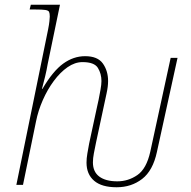

<svg xmlns="http://www.w3.org/2000/svg" viewBox="-20 -780 807 810"><path d="M472 10Q409 10 377 -17.5Q345 -45 345 -94Q345 -112 348.5 -132Q352 -152 356 -174L390 -332Q392 -339 396 -359Q400 -379 404 -401.5Q408 -424 408 -438Q408 -469 393 -493.5Q378 -518 328 -518Q296 -518 265 -496.5Q234 -475 207 -438.5Q180 -402 160.5 -357.5Q141 -313 132 -268L77 0H49L183 -656Q187 -676 188.5 -690.5Q190 -705 190 -710Q190 -724 187 -730Q184 -736 171 -738Q158 -740 127 -740H105L110 -760H233L181 -509Q177 -485 170.5 -458Q164 -431 157 -405H159Q203 -480 246.5 -511.5Q290 -543 339 -543Q392 -543 414 -512Q436 -481 436 -438Q436 -415 429.5 -385.5Q423 -356 418 -332L385 -178Q380 -154 376 -133Q372 -112 372 -95Q372 -55 399 -35Q426 -15 475 -15Q521 -15 559.5 -41.5Q598 -68 614 -140L700 -536H729L642 -139Q625 -60 579.5 -25Q534 10 472 10Z"/></svg>

Font: Noto Serif Thin
Style: Italic
Weight: 100
Italic angle: -12°
Designer: Monotype Design Team
Foundry: Monotype Imaging Inc.
Version: Version 2.014; ttfautohint (v1.8.4.7-5d5b)